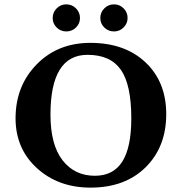

<svg xmlns="http://www.w3.org/2000/svg" viewBox="-20 -856 839 886"><path d="M568.8 -772.9Q568.8 -748 550.5 -729.5Q532.2 -710.9 506.1 -710.9Q480 -710.9 461.4 -729Q442.9 -747.1 442.9 -772.9Q442.9 -798.8 461.4 -817.4Q480 -835.9 506.1 -835.9Q532.2 -835.9 550.5 -817.4Q568.8 -798.8 568.8 -772.9ZM241.5 -729Q223.1 -747.1 223.1 -772.9Q223.1 -798.8 241.5 -817.4Q259.8 -835.9 285.9 -835.9Q312 -835.9 330.6 -817.4Q349.1 -798.8 349.1 -772.9Q349.1 -747.1 330.6 -729Q312 -710.9 285.9 -710.9Q259.8 -710.9 241.5 -729ZM383.8 -603Q212.9 -603 212.9 -327.1Q212.9 -188 268.6 -116.5Q324.2 -44.9 418 -44.9Q502.9 -44.9 544.4 -110.4Q585.9 -175.8 585.9 -310.1Q585.9 -464.8 537.8 -533.9Q489.7 -603 383.8 -603ZM747.1 -329.1Q747.1 -178.2 652.1 -84.2Q557.1 9.8 397.9 9.8Q249 9.8 150.4 -80.1Q51.8 -169.9 51.8 -310.1Q51.8 -459 148.9 -558.6Q246.1 -658.2 397 -658.2Q556.2 -658.2 651.6 -568.1Q747.1 -478 747.1 -329.1Z"/></svg>

Font: Linux Biolinum
Style: Bold
Weight: 700
Designer: Philipp H. Poll
Foundry: Philipp H. Poll
Version: Version 1.3.2 ; ttfautohint (v0.9)